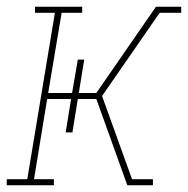

<svg xmlns="http://www.w3.org/2000/svg" viewBox="-26 -550 558 570"><path d="M-6 0V-18H55L137 -512H78V-530H218V-512H157L117 -274H188L205 -373H224L208 -274H260L437 -530H512V-512H448L277 -265L366 -18H428V0H352L260 -256H205L189 -157H169L185 -256H114L75 -18H134V0Z"/></svg>

Font: Iosevka Curly Slab ThObl
Style: Regular
Weight: 100
Italic angle: -9°
Monospace: yes
Designer: Belleve Invis
Foundry: Belleve Invis
Version: Version 11.0.0; ttfautohint (v1.8.3)